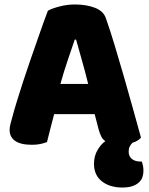

<svg xmlns="http://www.w3.org/2000/svg" viewBox="-20 -636 667 858"><path d="M403 -126H222Q212 -90 204.5 -59Q197 -28 190 -1Q176 4 160.5 7.5Q145 11 123 11Q72 11 47.5 -6.5Q23 -24 23 -55Q23 -69 27 -83Q31 -97 36 -116Q43 -143 55.5 -183.5Q68 -224 83 -270.5Q98 -317 115 -365.5Q132 -414 147 -457.5Q162 -501 174.5 -535.5Q187 -570 194 -588Q211 -598 245.5 -607Q280 -616 315 -616Q365 -616 403.5 -601.5Q442 -587 453 -555Q471 -504 492 -435Q513 -366 534 -292.5Q555 -219 575 -147.5Q595 -76 610 -21Q598 -6 572 2Q564 10 559.5 19Q555 28 555 42Q555 62 569 74Q583 86 609 86H614Q617 95 619 105Q621 115 621 128Q621 142 616.5 155.5Q612 169 600.5 179.5Q589 190 571 196Q553 202 526 202Q471 202 435.5 174.5Q400 147 400 96Q400 61 416.5 33.5Q433 6 451 -5Q439 -13 432.5 -26Q426 -39 421 -57ZM314 -459Q300 -418 283 -368Q266 -318 250 -261H374Q360 -318 345.5 -368.5Q331 -419 320 -459Z"/></svg>

Font: Baloo Thambi 2 ExtraBold
Style: Regular
Weight: 800
Designer: Aadarsh Rajan and Ek Type
Foundry: Ek Type
Version: Version 1.640;hotconv 1.0.111;makeotfexe 2.5.65597; ttfautoh